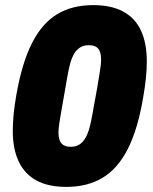

<svg xmlns="http://www.w3.org/2000/svg" viewBox="-20 -720 598 752"><path d="M240 12Q169 12 123 -13Q77 -38 53.5 -87Q30 -136 30 -208Q30 -239 33.5 -273.5Q37 -308 44 -348Q66 -474 105.5 -551.5Q145 -629 204 -664.5Q263 -700 345 -700Q415 -700 462 -675Q509 -650 532 -600.5Q555 -551 555 -479Q555 -448 551.5 -414Q548 -380 541 -340Q520 -214 480.5 -136.5Q441 -59 381.5 -23.5Q322 12 240 12ZM257 -145Q277 -145 291 -154Q305 -163 314.5 -179.5Q324 -196 330.5 -219.5Q337 -243 342 -273Q354 -336 360.5 -375Q367 -414 370.5 -435.5Q374 -457 375 -468Q376 -479 376 -486Q376 -504 371.5 -517Q367 -530 356.5 -536.5Q346 -543 328 -543Q308 -543 293.5 -534Q279 -525 269.5 -508Q260 -491 254 -468Q248 -445 243 -415Q232 -352 225 -312.5Q218 -273 214.5 -251.5Q211 -230 210 -219.5Q209 -209 209 -201Q209 -184 213.5 -171Q218 -158 229 -151.5Q240 -145 257 -145Z"/></svg>

Font: Archivo ExtraCondensed Black
Style: Italic
Weight: 900
Width: 2
Italic angle: -10°
Designer: Hector Gatti
Foundry: Omnibus-Type
Version: Version 2.001